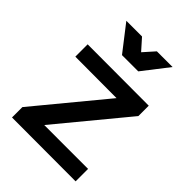

<svg xmlns="http://www.w3.org/2000/svg" viewBox="-216 -861 969 969"><g transform="rotate(45 268.5 -376.0)"><path d="M54 -531 491 -530V-456L187 -88H500V1L45 0V-74L349 -442L54 -443ZM331 -615H215L108 -753H220L273 -693.5L326 -753H438Z"/></g></svg>

Font: Argentum Sans
Style: Regular
Weight: 400
Designer: Julieta Ulanovsky, Owen Earl, Chris M. Simpson, Rasmus Andersson, Cristiano Sobral
Foundry: The Argentum Sans Project Authors
Version: Version 3.135; ttfautohint (v1.8.4.7-5d5b-dirty)